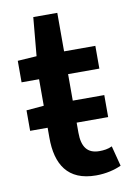

<svg xmlns="http://www.w3.org/2000/svg" viewBox="-77 -695 516 756"><g transform="rotate(-10 180.5 -316.5)"><path d="M90 -206V-166C90 -60 132 12 246 12C286 12 321 3 347 -9L326 -90C310 -82 292 -80 275 -80C228 -80 206 -108 206 -166V-206H332V-294H206V-400H331V-491H206V-645H110L96 -491L20 -486V-400H90V-294L20 -288V-206Z"/></g></svg>

Font: DAIFUKU Sans Semibold
Style: Regular
Weight: 600
Designer: Original font ‘Source Sans 3’ : Paul D. Hunt
Foundry: Daifuku
Version: Version 1.000